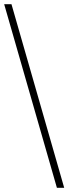

<svg xmlns="http://www.w3.org/2000/svg" viewBox="-20 -780 328 921"><path d="M253 121H288L35 -760H0Z"/></svg>

Font: Noto Serif Georgian ExtraLight
Style: Regular
Weight: 200
Designer: Monotype Design Team, Akaki Razmadze
Foundry: Google LLC
Version: Version 2.003